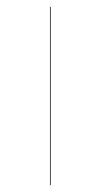

<svg xmlns="http://www.w3.org/2000/svg" viewBox="-20 -537 292 557"><path d="M127 0H125V-517H127Z"/></svg>

Font: FiraGO Two
Style: Regular
Weight: 100
Designer: bBox Type
Foundry: bBox Type GmbH
Version: Version 1.001